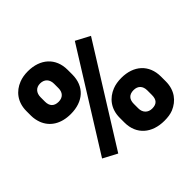

<svg xmlns="http://www.w3.org/2000/svg" viewBox="-185 -889 1066 1066"><g transform="rotate(-45 348.5 -355.5)"><path d="M16 -534C16 -514 20 -494 27 -475C49 -419 101 -384 179 -384C277 -384 340 -440 340 -534V-570C340 -664 275 -721 178 -721C152 -721 129 -717 109 -709C55 -688 16 -641 16 -570ZM126 -534V-569C126 -602 145 -625 178 -625C212 -625 232 -603 232 -569V-534C232 -501 213 -480 179 -480C144 -480 126 -500 126 -534ZM127 -87 210 -43 565 -612 482 -656ZM356 -140C356 -46 423 10 520 10C546 10 569 7 589 -1C642 -23 680 -69 680 -140V-177C680 -271 616 -328 519 -328C493 -328 469 -324 449 -316C396 -295 356 -249 356 -177ZM466 -141V-177C466 -211 483 -232 519 -232C553 -232 572 -211 572 -177V-141C572 -105 557 -86 520 -86C487 -86 466 -109 466 -141Z"/></g></svg>

Font: Asimov Pro
Style: Blk
Weight: 900
Designer: Google
Version: Version 2.000980; 2014